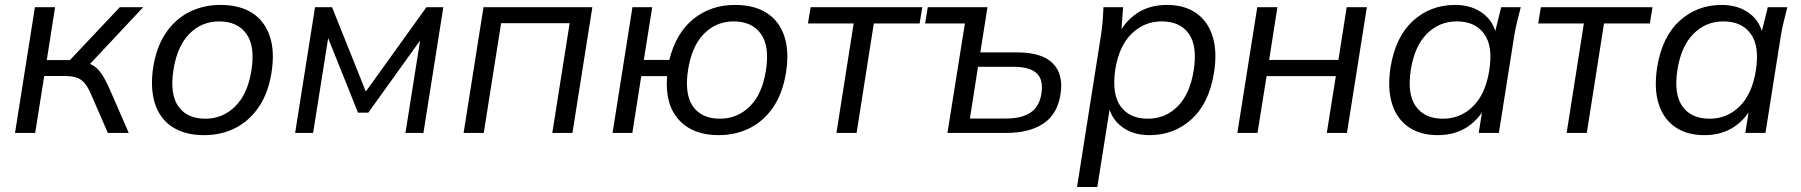

<svg xmlns="http://www.w3.org/2000/svg" viewBox="-20 -531 7196 767"><path d="M40 0 119.5 -502.3H200L166.9 -291.1H259.5L458.7 -502.3H552.1L324.5 -259.4L303.6 -284Q332.1 -281 350.9 -270.1Q369.6 -259.2 385.1 -236.9Q400.6 -214.6 417.8 -175.7L494.3 0H410.9L343.1 -155.7Q330.9 -184 317.3 -199.7Q303.6 -215.3 285 -221.4Q266.3 -227.4 237.4 -227.4H156.7L120.5 0Z M795.1 8.9Q720 8.9 669.7 -23Q619.5 -54.9 599.4 -116.1Q579.2 -177.3 592.2 -263.8Q605.2 -344.2 642.6 -399.5Q680 -454.8 736.1 -483Q792.1 -511.3 861.4 -511.3Q937.5 -511.3 987.3 -479.3Q1037 -447.4 1057.7 -386.5Q1078.3 -325.5 1064.3 -239.1Q1051.3 -158.6 1013.7 -103.3Q976 -48.1 920.2 -19.6Q864.4 8.9 795.1 8.9ZM800.5 -56.8Q869.7 -56.8 919.4 -105.8Q969.2 -154.8 984.3 -249.1Q999.9 -346.6 964.1 -396.1Q928.2 -445.5 855.5 -445.5Q785.9 -445.5 737.1 -396.5Q688.4 -347.5 673.2 -253.8Q657.6 -156.2 692.2 -106.5Q726.8 -56.8 800.5 -56.8Z M1159 0 1238.5 -502.3H1306.4L1441.4 -165.4L1683.6 -502.3H1751L1671.5 0H1599.7L1665.1 -412.2H1689L1451.3 -80.9H1410.2L1277.3 -412.7H1296.3L1230.8 0Z M1832 0 1911.5 -502.3H2346.3L2266.8 0H2186.3L2255.6 -438.2H1981.8L1912.5 0Z M2850.4 8.9Q2747.1 8.9 2691.3 -53Q2635.6 -115 2645 -226.9H2541.7L2506.1 0H2427L2506.5 -502.3H2585.5L2551.9 -291.6H2653.8Q2680.1 -398.4 2749.5 -454.8Q2818.8 -511.3 2916.7 -511.3Q2992.8 -511.3 3042.8 -479.3Q3092.8 -447.4 3113.2 -386.5Q3133.6 -325.5 3119.6 -239.1Q3106.6 -158.6 3069.2 -103.3Q3031.8 -48.1 2975.7 -19.6Q2919.6 8.9 2850.4 8.9ZM2856.2 -56.8Q2925.4 -56.8 2975.2 -105.8Q3025 -154.8 3039.6 -249.1Q3055.2 -346.6 3019.3 -396.1Q2983.5 -445.5 2910.8 -445.5Q2841.1 -445.5 2792.6 -396.5Q2744.1 -347.5 2729 -253.8Q2713.4 -156.2 2747.9 -106.5Q2782.5 -56.8 2856.2 -56.8Z M3321.4 0 3390.2 -437.2H3207.7L3218.3 -502.3H3664.4L3653.7 -437.2H3470.7L3401.9 0Z M3764.8 0 3834.6 -437.2H3675.7L3686.3 -502.3H3924.8L3896.2 -321.7H4042.9Q4143.1 -321.7 4186.2 -277.5Q4229.4 -233.4 4216.4 -153.6Q4204 -74.8 4148.2 -37.4Q4092.4 0 3999 0ZM3854.6 -57.6H3999.7Q4060.8 -57.6 4096.4 -81.1Q4132 -104.5 4140.1 -156.6Q4149.1 -213.1 4120.9 -238.6Q4092.7 -264.1 4031.1 -264.1H3886.9Z M4282.5 216 4377.5 -385.9Q4382 -414.2 4384.5 -443.6Q4387 -472.9 4388 -502.3H4466.5L4457.9 -383.1H4443.4Q4470 -442.5 4520.4 -476.9Q4570.8 -511.3 4641.6 -511.3Q4711.6 -511.3 4758.3 -478.9Q4805 -446.5 4824.2 -385.5Q4843.4 -324.6 4829.4 -239.1Q4809.9 -118.1 4739.9 -54.6Q4670 8.9 4572 8.9Q4505.3 8.9 4460.7 -25.2Q4416.2 -59.4 4406.1 -118.3H4416.6L4363.5 216ZM4565.2 -56.8Q4635.3 -56.8 4684.3 -105.8Q4733.3 -154.8 4748.4 -249.1Q4764 -346.6 4729.2 -396.1Q4694.4 -445.5 4620.2 -445.5Q4551 -445.5 4500.8 -396.5Q4450.5 -347.5 4435.4 -253.8Q4420.8 -156.2 4456.4 -106.5Q4492 -56.8 4565.2 -56.8Z M4923 0 5002.5 -502.3H5083L5049.9 -291.6H5326.7L5359.8 -502.3H5440.3L5360.8 0H5280.3L5316.4 -226.9H5039.7L5003.5 0Z M5723.1 8.9Q5654.1 8.9 5606.9 -23.5Q5559.7 -55.9 5540.7 -117.1Q5521.7 -178.2 5535.2 -263.8Q5555.2 -384.7 5624.9 -448Q5694.7 -511.3 5792.7 -511.3Q5859.4 -511.3 5904.2 -477.3Q5949 -443.4 5958.5 -384.5L5947.4 -383.1L5977 -502.3H6055.1Q6047.7 -472.9 6040.4 -443.6Q6033.2 -414.2 6028.7 -385.9L5967.7 0H5887.1L5906.3 -119.7H5921.2Q5894.6 -59.9 5844.2 -25.5Q5793.8 8.9 5723.1 8.9ZM5744.4 -56.8Q5814.1 -56.8 5864.1 -105.8Q5914.1 -154.8 5929.2 -249.1Q5944.8 -346.6 5908.7 -396.1Q5872.7 -445.5 5799.5 -445.5Q5729.8 -445.5 5680.6 -396.5Q5631.4 -347.5 5616.2 -253.8Q5600.6 -156.2 5635.7 -106.5Q5670.7 -56.8 5744.4 -56.8Z M6238.4 0 6307.2 -437.2H6124.7L6135.3 -502.3H6581.4L6570.7 -437.2H6387.7L6318.9 0Z M6788.1 8.9Q6719.1 8.9 6671.9 -23.5Q6624.7 -55.9 6605.7 -117.1Q6586.7 -178.2 6600.2 -263.8Q6620.2 -384.7 6689.9 -448Q6759.7 -511.3 6857.7 -511.3Q6924.4 -511.3 6969.2 -477.3Q7014 -443.4 7023.5 -384.5L7012.4 -383.1L7042 -502.3H7120.1Q7112.7 -472.9 7105.4 -443.6Q7098.2 -414.2 7093.7 -385.9L7032.7 0H6952.1L6971.3 -119.7H6986.2Q6959.6 -59.9 6909.2 -25.5Q6858.8 8.9 6788.1 8.9ZM6809.4 -56.8Q6879.1 -56.8 6929.1 -105.8Q6979.1 -154.8 6994.2 -249.1Q7009.8 -346.6 6973.7 -396.1Q6937.7 -445.5 6864.5 -445.5Q6794.8 -445.5 6745.6 -396.5Q6696.4 -347.5 6681.2 -253.8Q6665.6 -156.2 6700.7 -106.5Q6735.7 -56.8 6809.4 -56.8Z"/></svg>

Font: Mulish ExtraLight
Style: Italic
Weight: 200
Italic angle: -9°
Designer: Vernon Adams
Foundry: Vernon Adams
Version: Version 3.603